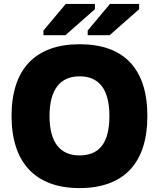

<svg xmlns="http://www.w3.org/2000/svg" viewBox="-20 -951 813 981"><path d="M733 -358C733 -599 614 -725 387 -725C160 -725 39 -597 39 -359C39 -119 162 10 386 10C613 10 733 -118 733 -358ZM233 -358C233 -497 290 -561 387 -561C482 -561 539 -500 539 -358C539 -216 484 -157 386 -157C290 -157 233 -220 233 -358ZM428 -795V-771H540L691 -904V-931H542ZM202 -795V-771H314L465 -904V-931H316Z"/></svg>

Font: Frost ExtraBold
Style: Regular
Weight: 800
Designer: Lee Frost
Foundry: Lee Frost for Ice Communication Norge AS
Version: Version 2.011;hotconv 1.0.107;makeotfexe 2.5.65593